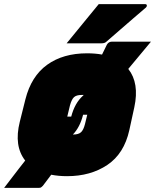

<svg xmlns="http://www.w3.org/2000/svg" viewBox="-72 -826 745 922"><path d="M402 -806H626Q632 -806 633 -800.5Q634 -795 629 -790Q596 -762 566.5 -736.5Q537 -711 506.5 -684.5Q476 -658 438 -625Q431 -618 415 -618H248Q286 -665 324.5 -711.5Q363 -758 402 -806ZM346 -570Q385 -570 418 -564Q430 -587 441 -611Q449 -626 466 -626H653Q626 -593 598.5 -560.5Q571 -528 544 -495Q598 -427 573 -311L549 -201Q524 -88 443.5 -34Q363 20 250 20Q209 20 174 13Q163 28 152.5 41.5Q142 55 134 66Q127 73 124 74.5Q121 76 115 76H-52Q-39 59 -19.5 33.5Q0 8 18.5 -16Q37 -40 49 -55Q-6 -125 23 -241L50 -349Q78 -460 154.5 -515Q231 -570 346 -570ZM320 -370Q295 -370 283.5 -359.5Q272 -349 264 -320L251 -266H270Q287 -331 326 -366Q328 -368 330 -370Q330 -370 328 -370Q326 -370 320 -370ZM336 -230 347 -275H327Q312 -215 278 -180H280Q305 -180 317 -191Q329 -202 336 -230Z"/></svg>

Font: Recursive Sn Lnr St XBk
Style: Italic
Weight: 1000
Italic angle: -15°
Version: Version 1.079;hotconv 1.0.112;makeotfexe 2.5.65598; ttfautoh